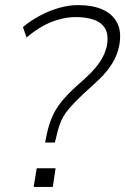

<svg xmlns="http://www.w3.org/2000/svg" viewBox="-20 -733 491 753"><path d="M157 -174 160 -189Q168 -234 182 -268.5Q196 -303 220.5 -333.5Q245 -364 283 -398Q311 -422 334.5 -445.5Q358 -469 374.5 -494.5Q391 -520 399 -552Q407 -598 391.5 -622.5Q376 -647 345.5 -656.5Q315 -666 278 -666Q230 -666 182 -647Q134 -628 84 -586L70 -627Q100 -652 136.5 -671.5Q173 -691 211.5 -702Q250 -713 286 -713Q343 -713 382.5 -695.5Q422 -678 440 -642.5Q458 -607 447 -551Q439 -514 419 -482.5Q399 -451 370 -423Q341 -395 308 -366Q269 -329 248 -303.5Q227 -278 217 -252Q207 -226 199 -189L195 -174ZM112 0 124 -73H198L187 0Z"/></svg>

Font: Nunito Sans 7pt SemiCondensed ExtraLight
Style: Italic
Weight: 250
Width: 4
Italic angle: -9°
Designer: Vernon Adams
Foundry: Vernon Adams
Version: Version 3.101;gftools[0.9.27]